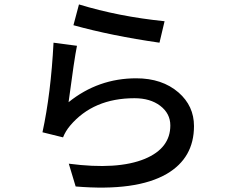

<svg xmlns="http://www.w3.org/2000/svg" viewBox="-20 -808 1040 868"><path d="M337 -788Q517 -733 724 -712L701 -615Q485 -646 312 -694ZM328 -601Q316 -543 290 -346Q424 -454 596 -454Q713 -454 787 -390Q857 -329 857 -238Q857 -94 734 -22Q596 58 322 35L291 -68Q512 -39 635 -90Q750 -138 750 -241Q750 -295 704 -330Q659 -364 588 -364Q402 -364 297 -240Q276 -215 265 -187L172 -210Q210 -385 222 -615Z"/></svg>

Font: Noto Sans S Chinese Medium
Style: Regular
Weight: 500
Designer: Ryoko NISHIZUKA  (kana & ideographs); Paul D. Hunt (Latin, Greek & Cyrillic); Wenlong ZHANG  (bopomofo); Sandoll Communi
Foundry: Adobe Systems Incorporated
Version: Version 1.000;PS 1;hotconv 1.0.78;makeotf.lib2.5.61930